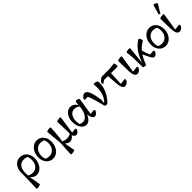

<svg xmlns="http://www.w3.org/2000/svg" viewBox="286 -2252 3965 3965"><g transform="rotate(-45 2268.5 -270.0)"><path d="M69 225 45 213 52 4Q54 -38 54.5 -74.5Q55 -111 55.5 -150Q56 -189 56 -238Q56 -312 82 -368Q108 -424 154 -456Q200 -488 260 -488Q322 -488 368 -458.5Q414 -429 439.5 -375.5Q465 -322 465 -251Q465 -195 448.5 -145.5Q432 -96 403 -59Q374 -22 336 -1Q298 20 254 20Q208 20 166 -8.5Q124 -37 95 -88L101 -111Q120 -92 155.5 -81Q191 -70 227 -70Q277 -70 316 -96.5Q355 -123 377 -169.5Q399 -216 399 -276Q399 -304 394 -331Q389 -358 378 -377Q357 -390 331.5 -394Q306 -398 286 -398Q204 -398 158 -340Q112 -282 112 -179Q112 -147 113 -122.5Q114 -98 116 -84L114 -69L161 201Q149 209 123.5 216Q98 223 69 225Z M730 20Q672 20 626.5 -10.5Q581 -41 555 -94Q529 -147 529 -216Q529 -293 558.5 -354.5Q588 -416 638.5 -452Q689 -488 752 -488Q811 -488 856 -458Q901 -428 927 -374.5Q953 -321 953 -252Q953 -175 923.5 -113.5Q894 -52 844 -16Q794 20 730 20ZM709 -70Q764 -70 803.5 -97.5Q843 -125 865 -172Q887 -219 887 -278Q887 -335 865 -376Q846 -388 821 -393Q796 -398 773 -398Q719 -398 679 -370.5Q639 -343 617 -296Q595 -249 595 -190Q595 -133 617 -92Q637 -80 662 -75Q687 -70 709 -70Z M1071 225 1047 213 1069 -174 1072 -16 1033 -461Q1047 -467 1062.5 -471.5Q1078 -476 1094.5 -478.5Q1111 -481 1128 -482L1149 -470L1128 -186L1109 -98L1118 -45L1163 203Q1151 210 1123.5 216.5Q1096 223 1071 225ZM1227 20Q1200 20 1173 7Q1146 -6 1125.5 -27Q1105 -48 1096 -73L1099 -111Q1110 -101 1131 -91.5Q1152 -82 1177 -76Q1202 -70 1223 -70Q1260 -70 1294.5 -82.5Q1329 -95 1345 -114L1347 -61Q1325 -24 1292 -2Q1259 20 1227 20ZM1414 14Q1386 14 1363 -14Q1340 -42 1335 -75L1338 -100L1326 -462Q1339 -469 1354 -473.5Q1369 -478 1385.5 -480.5Q1402 -483 1421 -483L1442 -471L1381 -53L1355 -80L1492 -95L1503 -64Q1489 -30 1464 -8Q1439 14 1414 14Z M1712 14Q1664 14 1625.5 -19Q1587 -52 1564.5 -108Q1542 -164 1542 -233Q1542 -305 1567.5 -362.5Q1593 -420 1636.5 -454Q1680 -488 1733 -488Q1785 -488 1828.5 -453.5Q1872 -419 1890 -363L1909 -322Q1882 -357 1842.5 -377.5Q1803 -398 1763 -398Q1692 -398 1650 -341.5Q1608 -285 1608 -190Q1608 -163 1611 -140Q1614 -117 1620 -102Q1635 -91 1655 -85Q1675 -79 1699 -79Q1741 -79 1776.5 -106.5Q1812 -134 1836.5 -183.5Q1861 -233 1871 -299L1880 -359L1876 -374L1890 -482L1914 -495Q1937 -493 1957.5 -484.5Q1978 -476 1988 -464L1922 -55L1897 -82L2036 -97L2049 -70Q2041 -48 2025.5 -28.5Q2010 -9 1992 2.5Q1974 14 1957 14Q1932 14 1912.5 -6.5Q1893 -27 1882 -63Q1871 -99 1871 -144L1901 -128H1837L1875 -141Q1842 -64 1801 -25Q1760 14 1712 14Z M2316 14Q2299 15 2281 11.5Q2263 8 2252 1L2200 -196Q2185 -254 2169 -300.5Q2153 -347 2136 -381L2054 -375L2040 -403Q2059 -438 2087 -460Q2115 -482 2141 -482Q2195 -482 2230 -401Q2265 -320 2292 -133L2277 -10L2273 -38Q2316 -71 2346.5 -121.5Q2377 -172 2393.5 -235.5Q2410 -299 2410 -371Q2410 -395 2408.5 -417.5Q2407 -440 2403 -462L2417 -483Q2476 -480 2507 -457Q2509 -441 2510.5 -425Q2512 -409 2512 -395Q2512 -324 2488.5 -251Q2465 -178 2421 -110Q2377 -42 2316 14ZM2265 0 2246 -35 2261 -59 2322 -29Z M2836 14Q2810 14 2792.5 -6.5Q2775 -27 2764.5 -67Q2754 -107 2750 -164L2731 -422L2823 -427L2806 -57L2773 -81L2934 -99L2947 -71Q2938 -46 2920.5 -27Q2903 -8 2881 3Q2859 14 2836 14ZM2552 -341 2531 -370Q2550 -407 2578.5 -433.5Q2607 -460 2637 -468H2856L3007 -483Q3012 -474 3015 -460.5Q3018 -447 3019.5 -432Q3021 -417 3020 -403L3011 -383L2623 -387Z M3197 14Q3157 14 3134 -32Q3111 -78 3109 -164L3104 -461Q3127 -472 3152 -477Q3177 -482 3203 -483L3224 -471L3159 -54L3134 -81L3292 -99L3305 -71Q3296 -45 3278.5 -26Q3261 -7 3240 3.5Q3219 14 3197 14Z M3452 10Q3438 12 3422.5 11Q3407 10 3394 7Q3381 4 3374 -1L3367 -301L3350 -458Q3364 -469 3387 -474Q3410 -479 3444 -480L3465 -468L3422 -51L3413 -48Q3442 -130 3473.5 -197Q3505 -264 3536 -309Q3577 -368 3624.5 -412.5Q3672 -457 3724 -484Q3735 -477 3747.5 -455.5Q3760 -434 3766 -410L3753 -388Q3648 -327 3578 -240Q3559 -216 3536.5 -176.5Q3514 -137 3492 -88.5Q3470 -40 3452 10ZM3693 14Q3674 14 3657 -3Q3640 -20 3621 -58L3531 -246L3594 -288Q3608 -232 3629 -172Q3650 -112 3670 -71L3634 -80L3770 -95L3783 -66Q3774 -33 3747.5 -9.5Q3721 14 3693 14Z M4019 20Q3961 20 3915.5 -10.5Q3870 -41 3844 -94Q3818 -147 3818 -216Q3818 -293 3847.5 -354.5Q3877 -416 3927.5 -452Q3978 -488 4041 -488Q4100 -488 4145 -458Q4190 -428 4216 -374.5Q4242 -321 4242 -252Q4242 -175 4212.5 -113.5Q4183 -52 4133 -16Q4083 20 4019 20ZM3998 -70Q4053 -70 4092.5 -97.5Q4132 -125 4154 -172Q4176 -219 4176 -278Q4176 -335 4154 -376Q4135 -388 4110 -393Q4085 -398 4062 -398Q4008 -398 3968 -370.5Q3928 -343 3906 -296Q3884 -249 3884 -190Q3884 -133 3906 -92Q3926 -80 3951 -75Q3976 -70 3998 -70Z M4429 14Q4389 14 4366 -32Q4343 -78 4341 -164L4336 -461Q4359 -472 4384 -477Q4409 -482 4435 -483L4456 -471L4391 -54L4366 -81L4524 -99L4537 -71Q4528 -45 4510.5 -26Q4493 -7 4472 3.5Q4451 14 4429 14ZM4409 -529 4374 -546 4438 -765Q4454 -765 4468.5 -760.5Q4483 -756 4496 -748.5Q4509 -741 4519 -732V-714Z"/></g></svg>

Font: Eczar
Style: Regular
Weight: 400
Designer: Vaibhav Singh
Foundry: Rosetta Type Foundry
Version: Version 2.000